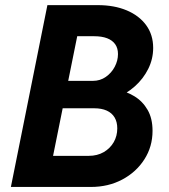

<svg xmlns="http://www.w3.org/2000/svg" viewBox="-20 -740 670 760"><path d="M150.5 0 175 -123.1H331.3Q365 -123.1 390.5 -137.8Q415.9 -152.5 430.1 -177.1Q444.2 -201.7 444.2 -231.8Q444.2 -257.3 433.6 -275.1Q422.9 -293 402.5 -302.2Q382.1 -311.4 352.9 -311.4H209.2L230.5 -419.9H347.6Q376.7 -419.9 399.1 -435.8Q421.6 -451.6 434.3 -475.9Q447 -500.3 447 -525.9Q447 -549.4 435.9 -565Q424.8 -580.6 404 -588.6Q383.1 -596.6 352.8 -596.6H265.8L291.2 -719.7H367.1Q432.1 -719.7 481.5 -699Q530.9 -678.2 558.6 -640.3Q586.3 -602.3 586.3 -550.3Q586.3 -506.7 566.8 -467.4Q547.3 -428.1 513.7 -398.2Q480.2 -368.2 437.4 -351.8L439.6 -386.1Q479.3 -378.9 512.1 -358.9Q544.9 -338.8 564.3 -305Q583.8 -271.3 583.8 -222.1Q583.8 -159.5 551.5 -109.2Q519.3 -58.8 464.1 -29.4Q408.9 0 339.8 0ZM23.1 0 167.6 -719.7H310.5L165.2 0Z"/></svg>

Font: Reddit Sans
Style: Italic
Weight: 400
Italic angle: -11.25°
Designer: Stephen Hutchings
Version: Version 1.013